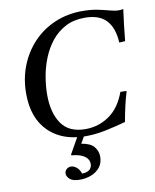

<svg xmlns="http://www.w3.org/2000/svg" viewBox="-102 -788 908 1124"><g transform="rotate(-10 352.0 -226.0)"><path d="M359 14Q353 14 347 14L325 53Q378 61 399.5 87Q421 113 421 146Q421 184 401 209Q381 234 349.5 246.5Q318 259 282 259Q240 259 222 243Q204 227 204 210Q204 195 215 184.5Q226 174 242 174Q256 174 272.5 185.5Q289 197 300 226Q332 225 345.5 211.5Q359 198 359 179Q359 150 332.5 132Q306 114 257 110L255 105L308 11Q205 -1 139 -66Q58 -146 58 -291Q58 -381 88.5 -457.5Q119 -534 173.5 -591Q228 -648 302.5 -679.5Q377 -711 464 -711Q515 -711 554.5 -703Q594 -695 624.5 -686.5Q655 -678 677 -678Q683 -678 691 -679Q699 -680 704 -681Q698 -638 692.5 -591.5Q687 -545 682 -494Q673 -493 664.5 -492.5Q656 -492 647 -492Q642 -580 600 -625Q558 -670 472 -670Q407 -670 358 -644.5Q309 -619 274.5 -576Q240 -533 218.5 -479.5Q197 -426 187.5 -370Q178 -314 178 -263Q178 -156 222.5 -91.5Q267 -27 365 -27Q443 -27 506.5 -71Q570 -115 603 -206H622Q632 -206 640 -205Q627 -162 617 -118Q607 -74 599 -28Q538 -11 477.5 1.5Q417 14 359 14Z"/></g></svg>

Font: Tiro Telugu
Style: Italic
Weight: 400
Italic angle: -11°
Designer: Telugu: John Hudson & Fiona Ross, assisted by Kaja Sojewska. Latin: John Hudson with Paul Hanslow, assisted by Kaja Soje
Foundry: Tiro Typeworks Ltd.
Version: Version 1.52